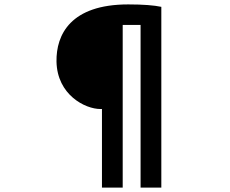

<svg xmlns="http://www.w3.org/2000/svg" viewBox="-20 -794 1040 870"><path d="M435 -300H442V56H536V-681H617V56H711V-763C678 -770 629 -774 561 -774C300 -774 234 -637 236 -515C239 -364 366 -300 435 -300Z"/></svg>

Font: Noto Sans JP
Style: Bold
Weight: 700
Designer: Ryoko NISHIZUKA 西塚涼子 (kana, bopomofo & ideographs); Paul D. Hunt (Latin, Greek & Cyrillic); Sandoll Communications 산돌커뮤니
Foundry: Adobe
Version: Version 2.004;hotconv 1.0.118;makeotfexe 2.5.65603